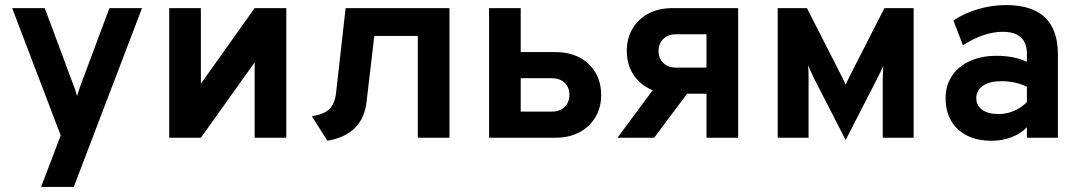

<svg xmlns="http://www.w3.org/2000/svg" viewBox="-20 -543 4257 757"><path d="M142 194 219.4 -8.8 28 -511H156.4L267.8 -212.2Q272.4 -201.4 276.5 -188.9Q280.6 -176.4 283.8 -163.8Q287.2 -176.4 291.4 -188.8Q295.7 -201.1 299.8 -212.2L411.4 -511H540L270.8 194Z M647.2 0V-511H772V-213L984 -511H1108.8V0H984V-297L772 0Z M1270.9 12 1209.5 -84.6Q1257.3 -92.1 1278.8 -113Q1300.2 -133.9 1304.9 -176.4L1342.7 -511H1752.1V0H1627.3V-401.4H1455.7L1425.3 -142Q1417.5 -75.7 1378.5 -37.8Q1339.6 0.2 1270.9 12Z M1908.2 0V-511H2033V-337.6H2170.6Q2224 -337.6 2264.5 -316.4Q2305 -295.1 2327.6 -257Q2350.2 -218.8 2350.2 -168.4Q2350.2 -118.5 2327.4 -80.5Q2304.7 -42.6 2264.3 -21.3Q2223.9 0 2170.6 0ZM2033 -103H2155.4Q2187.3 -103 2206.2 -121.3Q2225 -139.7 2225 -168.8Q2225 -198.5 2206.2 -216.6Q2187.3 -234.6 2155.4 -234.6H2033Z M2765.5 0V-173.4H2630.9Q2577.5 -173.4 2537 -194.8Q2496.5 -216.1 2473.9 -254.1Q2451.3 -292.2 2451.3 -342.6Q2451.3 -392.5 2474.1 -430.4Q2496.8 -468.4 2537.2 -489.7Q2577.6 -511 2630.9 -511H2890.3V0ZM2414.5 0 2585.1 -230.2H2731.5L2559.1 0ZM2646.1 -276.4H2765.5V-408H2646.1Q2614.7 -408 2595.6 -389.8Q2576.5 -371.6 2576.5 -342.2Q2576.5 -312.5 2595.6 -294.4Q2614.7 -276.4 2646.1 -276.4Z M3314.2 9 3189.2 -234.6Q3183.7 -246.1 3177.4 -259.7Q3171.2 -273.3 3165.8 -286.2Q3167 -275.1 3167.5 -262.2Q3168 -249.4 3168 -238.2V0H3046.2V-511H3161.4L3295.2 -248.8Q3301.3 -236.6 3306.2 -226.7Q3311 -216.8 3314.2 -209Q3317.6 -216.8 3322.3 -226.7Q3327.1 -236.6 3333.2 -248.8L3467 -511H3582.2V0H3460.4V-229Q3460.4 -240.2 3461.1 -256.2Q3461.7 -272.3 3462.6 -283.4Q3456.9 -270.8 3450.4 -256.9Q3443.8 -243.1 3437.6 -231.4Z M3889.2 12Q3805.3 12 3756.8 -33.2Q3708.2 -78.5 3708.2 -155.8Q3708.2 -206.1 3733.3 -243.8Q3758.5 -281.5 3803.8 -302.2Q3849 -323 3909.4 -323Q3943 -323 3974.2 -316.9Q4005.5 -310.7 4028.8 -299V-330.8Q4028.8 -374.1 4004.7 -395.9Q3980.5 -417.6 3933.4 -417.6Q3896 -417.6 3856.4 -404.1Q3816.9 -390.6 3776.6 -364.2L3739 -462.4Q3782.9 -491.5 3836.9 -507.2Q3891 -523 3946.2 -523Q4048.9 -523 4099.9 -474.4Q4151 -425.7 4151 -328.8V0H4028.8V-41Q4003 -15.2 3967.2 -1.6Q3931.3 12 3889.2 12ZM3917.8 -93.4Q3948.8 -93.4 3977.6 -105.7Q4006.3 -117.9 4028.8 -140.6V-201Q4007.5 -211.6 3981.3 -217.3Q3955.1 -223 3929.2 -223Q3882.5 -223 3855.8 -205.2Q3829.2 -187.5 3829.2 -156Q3829.2 -126.7 3852.5 -110.1Q3875.8 -93.4 3917.8 -93.4Z"/></svg>

Font: Overpass
Style: Regular
Weight: 400
Designer: Delve Withrington, Dave Bailey, Thomas Jockin
Foundry: Delve Fonts LLC
Version: Version 4.000